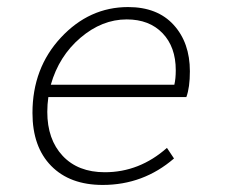

<svg xmlns="http://www.w3.org/2000/svg" viewBox="-20 -512 640 544"><path d="M271 12Q178 12 125 -42Q72 -96 72 -192Q72 -319 152.5 -405.5Q233 -492 343 -492Q426 -492 472 -441.5Q518 -391 518 -310Q518 -264 508 -237H117Q114 -216 114 -195Q114 -117 157.5 -70.5Q201 -24 277 -24Q375 -24 453 -93L473 -63Q386 12 271 12ZM339 -457Q269 -457 208 -405Q147 -353 124 -272H474Q478 -289 478 -313Q478 -379 440.5 -418Q403 -457 339 -457Z"/></svg>

Font: TypoPRO Source Code Pro
Style: Italic
Weight: 300
Italic angle: -11°
Monospace: yes
Designer: Paul D. Hunt, Teo Tuominen
Foundry: Adobe Systems Incorporated
Version: Version 1.030;PS 1.0;hotconv 1.0.84;makeotf.lib2.5.63406